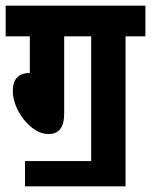

<svg xmlns="http://www.w3.org/2000/svg" viewBox="-20 -642 532 676"><path d="M68 -75V14H422V-514H492V-622H0V-514H85V-385C40 -385 25 -358 25 -321C25 -255 88 -170 150 -170C189 -170 206 -195 206 -242V-514H301V-75Z"/></svg>

Font: Noto Sans ExtraCondensed
Style: Bold Italic
Weight: 700
Width: 2
Italic angle: -12°
Designer: Monotype Design Team
Foundry: Monotype Imaging Inc.
Version: Version 2.013